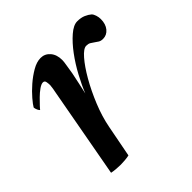

<svg xmlns="http://www.w3.org/2000/svg" viewBox="-129 -544 649 649"><g transform="rotate(-45 195.5 -219.5)"><path d="M154 -443Q174 -443 187.5 -427.5Q201 -412 201 -386Q201 -378 198 -361Q195 -344 193 -330Q189 -310 184.5 -289.5Q180 -269 176 -251Q187 -279 205 -312.5Q223 -346 244.5 -375Q266 -404 288.5 -423.5Q311 -443 329 -443Q347 -443 359.5 -437.5Q372 -432 380 -425Q385 -420 388 -410.5Q391 -401 391 -392Q391 -368 379 -353.5Q367 -339 349 -339Q339 -339 332.5 -343Q326 -347 320 -351.5Q314 -356 308 -359.5Q302 -363 292 -363Q279 -363 259 -340Q239 -317 218 -280.5Q197 -244 179 -200Q161 -156 153 -114L131 0Q123 2 111 3Q99 4 91 4Q82 4 69.5 3Q57 2 48 0L107 -323Q108 -327 110 -339Q112 -351 112 -355Q112 -362 110.5 -370.5Q109 -379 101 -379Q93 -379 81 -370.5Q69 -362 58 -351Q47 -340 38.5 -331Q30 -322 29 -320Q26 -320 22.5 -328Q19 -336 19 -341Q24 -350 38.5 -367Q53 -384 72.5 -401Q92 -418 113.5 -430.5Q135 -443 154 -443Z"/></g></svg>

Font: Vermiglione Medium
Style: Italic
Weight: 500
Italic angle: -11°
Version: Version 1.000